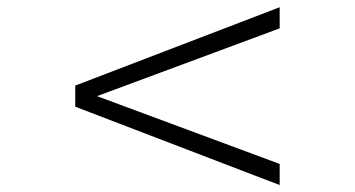

<svg xmlns="http://www.w3.org/2000/svg" viewBox="-20 -560 1002 542"><path d="M769.5 -37.6 192.4 -258.8V-318.4L769.5 -539.6V-480L253.9 -288.6L769.5 -97.2Z"/></svg>

Font: Dai Banna SIL Book
Style: BoldOblique
Weight: 700
Italic angle: -11°
Designer: Victor Gaultney
Foundry: SIL International
Version: Version 2.000